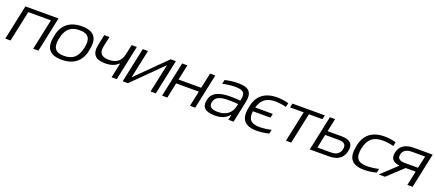

<svg xmlns="http://www.w3.org/2000/svg" viewBox="66 -1544 5858 2587"><g transform="rotate(20 2995.5 -250.0)"><path d="M45 0H120L214 -441H539L445 0H520L626 -500H151Z M651 -256 649 -244C615 -81 677 9 853 9C1023 9 1135 -75 1163 -244L1165 -256C1200 -419 1138 -509 962 -509C792 -509 679 -425 651 -256ZM724 -247 726 -253C753 -382 818 -449 950 -449C1079 -449 1117 -384 1091 -253L1089 -247C1061 -115 994 -51 866 -51C737 -51 698 -115 724 -247Z M1643 0 1749 -500H1675L1644 -356C1623 -254 1557 -208 1451 -208C1344 -208 1305 -257 1326 -356L1357 -500H1282L1251 -352C1221 -211 1279 -146 1421 -146C1501 -146 1562 -167 1607 -211H1613L1569 0Z M1728 0H1803L2215 -409L2128 0H2203L2309 -500H2234L1822 -91L1909 -500H1834Z M2293 0H2368L2415 -220H2740L2693 0H2768L2874 -500H2799L2752 -280H2427L2474 -500H2399L2352 -280L2346 -250Z M3199 -509C3140 -509 3075 -501 3012 -486L3000 -428C3062 -442 3127 -449 3180 -449C3294 -449 3333 -417 3310 -314L3307 -298C3241 -303 3195 -304 3166 -304C2986 -304 2901 -255 2878 -148C2856 -44 2913 9 3049 9C3142 9 3204 -17 3254 -73H3259L3243 0H3318L3381 -297C3413 -446 3364 -509 3199 -509ZM2953 -147C2967 -219 3028 -250 3157 -250C3192 -250 3246 -248 3295 -244L3290 -221C3266 -107 3193 -50 3071 -50C2973 -50 2940 -85 2953 -147Z M3446 -256 3444 -244C3409 -79 3473 9 3650 9C3704 9 3768 1 3825 -14L3838 -72C3784 -59 3715 -51 3669 -51C3544 -51 3499 -106 3515 -221H3767L3779 -279H3527C3558 -393 3628 -449 3753 -449C3799 -449 3865 -441 3913 -428L3925 -486C3874 -501 3814 -509 3760 -509C3586 -509 3474 -425 3446 -256Z M4069 0H4144L4238 -441H4432L4445 -500H3980L3968 -441H4163Z M4411 0H4686C4811 0 4884 -52 4906 -157C4929 -261 4877 -313 4752 -313H4552L4592 -500H4517ZM4499 -59 4539 -254H4734C4813 -254 4845 -222 4832 -157C4818 -92 4772 -59 4693 -59Z M4986 -256 4984 -244C4949 -79 5013 9 5190 9C5244 9 5308 1 5365 -14L5378 -72C5324 -59 5255 -51 5209 -51C5075 -51 5033 -114 5059 -247L5061 -253C5088 -385 5159 -449 5293 -449C5339 -449 5405 -441 5453 -428L5465 -486C5414 -501 5354 -509 5300 -509C5126 -509 5014 -425 4986 -256Z M5991 -500H5723C5598 -500 5525 -450 5504 -353C5485 -266 5525 -218 5621 -208L5399 0H5489L5710 -206H5854L5810 0H5885ZM5579 -353C5591 -410 5636 -441 5716 -441H5904L5866 -266H5678C5599 -266 5566 -295 5579 -353Z"/></g></svg>

Font: LT Wave Light
Style: Italic
Weight: 300
Designer: Daniel Lyons
Version: Version 2.5 (Glyphs App)